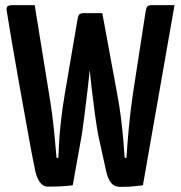

<svg xmlns="http://www.w3.org/2000/svg" viewBox="-20 -720 704 747"><path d="M448 7Q424 7 411.5 -9.5Q399 -26 393 -54L361 -200Q355 -234 349 -278.5Q343 -323 337.5 -369.5Q332 -416 328.5 -456Q325 -496 323 -520Q321 -544 321 -544L289 -642Q286 -657 292 -663Q298 -669 312 -669H378L436 -354Q445 -307 450.5 -262Q456 -217 459.5 -178Q463 -139 465 -106H472Q475 -158 481.5 -225.5Q488 -293 497 -354L546 -672Q548 -687 552.5 -693.5Q557 -700 571 -700H659L536 1Q516 3 503.5 4.5Q491 6 479.5 6.5Q468 7 448 7ZM166 6Q147 6 134.5 -12Q122 -30 117 -56Q108 -98 97 -158.5Q86 -219 73.5 -288.5Q61 -358 49 -425.5Q37 -493 27.5 -549Q18 -605 12.5 -639Q7 -673 7 -673Q4 -688 8 -694Q12 -700 29 -700H115L171 -354Q179 -307 184.5 -262Q190 -217 193.5 -177.5Q197 -138 200 -106H207Q209 -171 215.5 -233.5Q222 -296 232 -354L281 -641Q283 -656 287.5 -662.5Q292 -669 306 -669H351Q370 -669 372.5 -662Q375 -655 373 -642L338 -543Q338 -543 336 -518.5Q334 -494 330 -454.5Q326 -415 320.5 -369Q315 -323 309.5 -278.5Q304 -234 299 -200L263 1Q237 4 218 5Q199 6 166 6Z"/></svg>

Font: Yanone Kaffeesatz ExtraLight SemiBold
Style: Regular
Weight: 600
Version: Version 2.003